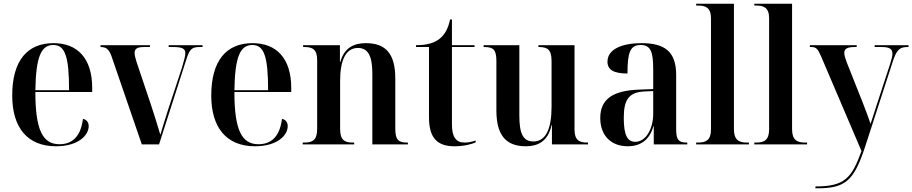

<svg xmlns="http://www.w3.org/2000/svg" viewBox="-20 -780 4927 1037"><path d="M282 10C403 10 459 -49 459 -99C459 -118 449 -134 428 -138C416 -40 368 -1 301 -1C210 -1 171 -79 171 -283H478V-305C478 -463 400 -547 269 -547C127 -547 46 -452 46 -264C46 -91 128 10 282 10ZM353 -293H171C174 -473 202 -537 268 -537C332 -537 353 -473 353 -293Z M582 -477 746 0H839L987 -461C1005 -517 1018 -526 1059 -526H1074V-536H891V-526H916C966 -526 981 -516 981 -493C981 -479 975 -455 963 -415L889 -191C874 -144 859 -96 846 -52C830 -107 812 -163 794 -218L718 -444C712 -463 707 -481 707 -494C707 -517 722 -526 757 -526H790V-536H523V-526C552 -526 568 -516 582 -477Z M1357 10C1478 10 1534 -49 1534 -99C1534 -118 1524 -134 1503 -138C1491 -40 1443 -1 1376 -1C1285 -1 1246 -79 1246 -283H1553V-305C1553 -463 1475 -547 1344 -547C1202 -547 1121 -452 1121 -264C1121 -91 1203 10 1357 10ZM1428 -293H1246C1249 -473 1277 -537 1343 -537C1407 -537 1428 -473 1428 -293Z M1615 0H1893V-10H1885C1842 -10 1817 -23 1817 -83V-342C1817 -450 1845 -521 1913 -521C1970 -521 1991 -474 1991 -382V0H2183V-10H2179C2132 -10 2115 -24 2115 -86V-356C2115 -490 2063 -547 1956 -547C1895 -547 1840 -525 1818 -445H1816V-536H1617V-526H1625C1668 -526 1693 -513 1693 -455V-84C1693 -23 1668 -10 1623 -10H1615Z M2435 10C2487 10 2530 -2 2549 -11V-21C2526 -13 2506 -10 2489 -10C2444 -10 2421 -39 2421 -107V-526H2543V-536H2421V-675H2411C2401 -627 2382 -591 2351 -568C2321 -546 2282 -536 2227 -536V-526H2297V-146C2297 -30 2346 10 2435 10Z M2820 10C2881 10 2939 -13 2959 -104H2961V0H3156V-10H3152C3109 -10 3083 -22 3083 -81V-536H2888V-526H2891C2935 -526 2959 -513 2959 -452V-203C2959 -88 2930 -16 2861 -16C2805 -16 2785 -58 2785 -156V-536H2592V-526H2595C2644 -526 2661 -513 2661 -450V-184C2661 -48 2714 10 2820 10Z M3371 10C3435 10 3487 -20 3509 -98H3511V0H3692V-10H3688C3646 -10 3632 -25 3632 -81V-376C3632 -502 3569 -547 3445 -547C3343 -547 3261 -516 3261 -447C3261 -401 3298 -383 3369 -383C3369 -498 3384 -537 3440 -537C3493 -537 3508 -503 3508 -406V-299L3431 -296C3291 -291 3222 -245 3222 -143C3222 -47 3281 10 3371 10ZM3411 -14C3369 -14 3349 -50 3349 -143C3349 -241 3376 -282 3461 -286L3508 -288V-165C3508 -85 3469 -14 3411 -14Z M3740 0H4025V-10H4014C3972 -10 3944 -23 3944 -82V-760H3740V-750H3752C3788 -750 3820 -740 3820 -683V-81C3820 -22 3792 -10 3750 -10H3740Z M4054 0H4339V-10H4328C4286 -10 4258 -23 4258 -82V-760H4054V-750H4066C4102 -750 4134 -740 4134 -683V-81C4134 -22 4106 -10 4064 -10H4054Z M4384 227V237H4395C4545 237 4592 197 4652 14L4803 -451C4823 -511 4839 -526 4882 -526H4887V-536H4704V-526H4742C4784 -526 4800 -516 4800 -490C4800 -478 4796 -461 4789 -439L4715 -213C4705 -182 4693 -146 4682 -111C4670 -147 4659 -176 4638 -230L4553 -444C4545 -465 4540 -482 4540 -494C4540 -517 4557 -526 4596 -526H4607V-536H4354V-526H4364C4388 -526 4398 -515 4415 -475L4633 36C4580 180 4545 227 4384 227Z"/></svg>

Font: Noto Serif Display SemiCondensed SemiBold
Style: Regular
Weight: 600
Width: 4
Designer: Monotype Design Team
Foundry: Monotype Imaging Inc.
Version: Version 2.009